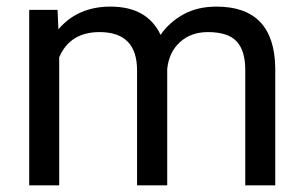

<svg xmlns="http://www.w3.org/2000/svg" viewBox="-20 -558 916 578"><path d="M153.3 -528.3 155.8 -469.7Q213.9 -538.1 312.5 -538.1Q423.3 -538.1 463.4 -453.1Q489.7 -491.2 532 -514.6Q574.2 -538.1 631.8 -538.1Q805.7 -538.1 808.6 -354V0H718.3V-348.6Q718.3 -405.3 692.4 -433.3Q666.5 -461.4 605.5 -461.4Q555.2 -461.4 522 -431.4Q488.8 -401.4 483.4 -350.6V0H392.6V-346.2Q392.6 -461.4 279.8 -461.4Q190.9 -461.4 158.2 -385.7V0H67.9V-528.3Z"/></svg>

Font: Vazir UI
Style: Regular-UI
Weight: 400
Designer: Saber Rastikerdar
Foundry: Saber Rastikerdar
Version: Version 30.1.0